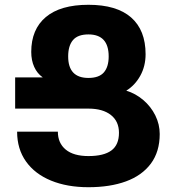

<svg xmlns="http://www.w3.org/2000/svg" viewBox="-20 -780 726 810"><path d="M43.9 -453.6H160.2Q136.7 -470.2 124.3 -497.8Q111.8 -525.4 111.8 -561Q111.8 -656.2 173.3 -708Q234.9 -759.8 353 -759.8Q472.2 -759.8 533.2 -706.3Q594.2 -652.8 594.2 -551.3Q594.2 -501 571.8 -460.4Q549.3 -419.9 512.7 -397.5Q551.8 -385.7 584.2 -358.2Q616.7 -330.6 635.3 -293Q653.8 -255.4 653.8 -214.8Q653.8 -140.1 616.5 -89.8Q579.1 -39.6 511.7 -14.9Q444.3 9.8 353 9.8Q263.2 9.8 195.3 -18.1Q127.4 -45.9 89.8 -98.6Q52.2 -151.4 52.2 -224.6H224.1Q224.1 -176.3 257.3 -148.9Q290.5 -121.6 353 -121.6Q418 -121.6 450 -145.3Q481.9 -168.9 481.9 -219.7Q481.9 -268.1 447.8 -294.9Q413.6 -321.8 353 -321.8H43.9ZM353 -451.2Q397.9 -451.2 418.2 -474.6Q438.5 -498 438.5 -542Q438.5 -634.8 353 -634.8Q308.1 -634.8 287.8 -610.8Q267.6 -586.9 267.6 -542Q267.6 -451.2 353 -451.2Z"/></svg>

Font: Mardoto Black
Style: Regular
Weight: 900
Designer: Christian Robertson, Vahan Hovhannisyan
Foundry: Google
Version: Version 1.000